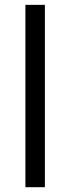

<svg xmlns="http://www.w3.org/2000/svg" viewBox="-20 -780 293 800"><path d="M167 0H85.9V-759.8H167Z"/></svg>

Font: f01899195
Style: Regular
Weight: 400
Foundry: Ascender Corporation
Version: Version 1.10